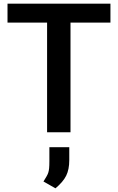

<svg xmlns="http://www.w3.org/2000/svg" viewBox="-20 -731 651 1061"><path d="M369.6 0H240.2V-710.9H369.6ZM590.3 -606H21.5V-710.9H590.3ZM362.8 153.8Q362.8 205.6 345.7 240Q328.6 274.4 286.6 309.6L220.2 272Q230 255.9 236.6 244.9Q243.2 233.9 246.6 223.6Q250 213.4 251.5 198.5Q252.9 183.6 252.9 159.2V82.5H362.8Z"/></svg>

Font: Heebo SemiBold
Style: Regular
Weight: 600
Designer: Oded Ezer
Foundry: Ezer Type House
Version: Version 3.100